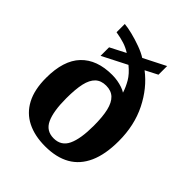

<svg xmlns="http://www.w3.org/2000/svg" viewBox="-211 -894 1036 1036"><g transform="rotate(45 306.5 -376.0)"><path d="M304.5 10Q224.5 10 166.8 -19Q109 -48 78 -106.9Q47 -165.8 47 -254.9Q47 -388 109.5 -453.5Q172 -519 288 -519Q310 -519 330 -515.5Q350 -512 367.5 -506Q385 -500 397 -492Q387 -524 368.5 -556Q350 -588 312 -619L171 -547V-612L260 -657.8Q235 -674 207 -683Q179 -692 142 -698V-761Q167 -759 203 -750Q239 -741 276 -727.5Q313 -714 338 -698L464 -762V-696L394 -660Q471.3 -600.8 518.6 -505.9Q566 -411 566 -291Q566 -190 536 -123Q506 -56 448 -23Q390 10 304.5 10ZM306.7 -53Q364 -53 388 -104Q412 -155 412 -254Q412 -322 401.6 -366.5Q391.1 -411 367.9 -433Q344.7 -455 306 -455Q267.8 -455 244.8 -433.3Q221.9 -411.7 211.9 -367.8Q202 -324 202 -254Q202 -155 225.7 -104Q249.4 -53 306.7 -53Z"/></g></svg>

Font: Noto Serif Tamil
Style: Italic
Weight: 400
Italic angle: -12°
Designer: Indian Type Foundry, Tom Grace, and the Monotype Design Team
Foundry: Monotype Imaging Inc.
Version: Version 2.003